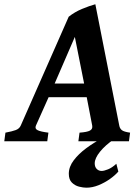

<svg xmlns="http://www.w3.org/2000/svg" viewBox="-47 -663 658 901"><path d="M209.5 -271H347.7L304.2 -489.7ZM359.9 -207H181.2L121.6 -73.7Q115.2 -59.1 129.6 -52Q144 -44.9 180.2 -40.5L174.8 0H-26.9L-21.5 -40.5Q10.3 -46.4 27.1 -52.7Q43.9 -59.1 50.3 -73.7L275.4 -584.5Q303.7 -606.9 337.9 -621.1Q372.1 -635.3 400.4 -643.1L512.7 -73.7Q515.1 -60.1 524.9 -52.2Q534.7 -44.4 563.5 -40.5L558.1 0H320.8L326.2 -40.5Q361.8 -43 375.2 -50.3Q388.7 -57.6 385.7 -73.7ZM508.3 142.1Q493.2 159.7 468.8 177Q444.3 194.3 415.5 206.1Q386.7 217.8 358.4 217.8Q343.3 217.8 324 212.9Q304.7 208 290.3 193.8Q275.9 179.7 275.9 152.3Q275.9 119.6 299.1 89.1Q322.3 58.6 357.7 32.5Q393.1 6.3 429.2 -12.2L487.8 -9.3Q447.8 17.6 422.6 48.6Q397.5 79.6 397.5 103.5Q397.5 120.1 406.7 129.6Q416 139.2 430.2 139.2Q440.9 139.2 460 131.6Q479 124 499 105.5Z"/></svg>

Font: Gentium Book Plus
Style: Bold Italic
Weight: 700
Italic angle: -8°
Designer: Victor Gaultney, Annie Olsen, Iska Routamaa, Becca Hirsbrunner
Foundry: SIL International
Version: Version 6.101